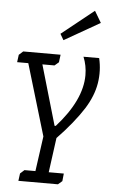

<svg xmlns="http://www.w3.org/2000/svg" viewBox="-60 -723 588 977"><g transform="rotate(5 234.0 -235.0)"><path d="M420 -624 238 -520 220 -551 385 -683ZM231 -82H237Q365 -225 365 -352Q365 -401 347 -445H427Q442 -382 431.5 -317Q421 -252 379 -185Q357 -150 321.5 -106Q286 -62 246 -21L222 156H299L295 195L274 213H72L77 175L98 156H154L179 -23L70 -388H13L18 -426L39 -445H230L225 -406L204 -388H142Z"/></g></svg>

Font: Zilla Slab
Style: Italic
Weight: 400
Italic angle: -6°
Designer: Typotheque.com
Foundry: Typotheque type foundry
Version: Version 1.1; 2017; ttfautohint (v1.6)